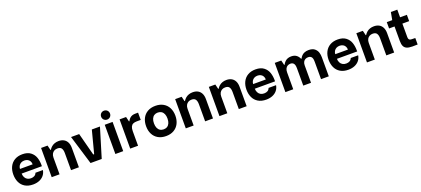

<svg xmlns="http://www.w3.org/2000/svg" viewBox="63 -2010 7172 3271"><g transform="rotate(-20 3648.5 -375.0)"><path d="M34.2 -265.3Q34.2 -345.8 65 -407.7Q95.9 -469.5 154.8 -504Q213.8 -538.5 295.5 -538.5Q388.6 -538.5 443.4 -496.3Q498.1 -454.2 519.5 -391.3Q540.8 -328.4 540.8 -256.2V-232.8H173.5Q174.5 -194.2 189.3 -164.8Q204.1 -135.4 231.5 -119.2Q258.9 -102.9 296.5 -102.9Q335.4 -102.9 361.6 -118.5Q387.8 -134.1 399.5 -165.6H534.5Q525.3 -110.6 492.7 -71.4Q460.2 -32.1 409.5 -11.5Q358.9 9.1 296.2 9.1Q209.4 9.1 150.5 -26.8Q91.6 -62.7 62.9 -124.6Q34.2 -186.5 34.2 -265.3ZM291.4 -426.8Q258.7 -426.8 232.7 -413.3Q206.6 -399.8 191.1 -374.8Q175.5 -349.8 173.8 -316.7H404Q403.1 -351.2 388.8 -376.1Q374.4 -401 349.2 -413.9Q323.9 -426.8 291.4 -426.8Z M772.6 -443.1 776.1 -302.4V0H633.8V-529.9H751.4ZM891.2 -426.9Q859.3 -426.9 833.3 -412.9Q807.2 -398.9 791.7 -370.8Q776.1 -342.7 776.1 -302.4L772.6 -443.1H780Q798.3 -472.9 823.8 -494.4Q849.2 -515.8 881.8 -527.1Q914.4 -538.5 953.7 -538.5Q1005.8 -538.5 1044.7 -517.6Q1083.6 -496.8 1105.2 -454.8Q1126.8 -412.8 1126.8 -352V0H984.5V-310.5Q984.5 -364.7 964.4 -395.8Q944.3 -426.9 891.2 -426.9Z M1467.2 -121V0H1401.8V-121ZM1177.2 -529.9H1324.6L1462.9 0H1338.1ZM1415.8 0 1554.1 -529.9H1701.5L1540.6 0Z M1930.4 -529.9V0H1788.1V-529.9ZM1777.1 -679.6Q1777.1 -703 1788 -721.3Q1798.9 -739.6 1817.4 -750Q1835.9 -760.4 1857.9 -760.4Q1879.9 -760.4 1898.3 -750Q1916.7 -739.7 1927.5 -721.4Q1938.3 -703 1938.3 -679.6Q1938.3 -656.2 1927.5 -637.7Q1916.7 -619.3 1898.3 -609Q1879.9 -598.6 1857.9 -598.6Q1835.9 -598.6 1817.4 -609Q1798.9 -619.3 1788 -637.7Q1777.1 -656.2 1777.1 -679.6Z M2191.2 -442.8H2203.6Q2218.8 -473.1 2239 -492.5Q2259.1 -511.9 2284 -520.9Q2308.9 -529.9 2341.2 -529.9H2392.4V-398H2321.6Q2280.2 -398 2253.6 -385.6Q2227 -373.1 2213.2 -343.7Q2199.4 -314.2 2199.4 -263.6ZM2195.9 -443.1 2199.4 -302.4V0H2057.1V-529.9H2174.7Z M2441.4 -264.3Q2441.4 -344.5 2472.6 -406.7Q2503.8 -468.8 2563.8 -503.7Q2623.8 -538.5 2706.8 -538.5V-416.7Q2669.2 -416.7 2641.4 -399.1Q2613.5 -381.5 2598.7 -347.1Q2583.9 -312.7 2584.1 -264.2Q2584.3 -216.4 2599 -182.3Q2613.8 -148.1 2641.4 -130.5Q2669.1 -112.8 2706.8 -112.8V9.1Q2623.8 9.1 2563.8 -25.8Q2503.8 -60.6 2472.6 -122.5Q2441.4 -184.4 2441.4 -264.3ZM2829.6 -264.2Q2829.8 -312.7 2815 -347.1Q2800.2 -381.5 2772.3 -399.1Q2744.4 -416.7 2706.8 -416.7V-538.5Q2789.8 -538.5 2849.9 -503.7Q2909.9 -468.8 2941.1 -406.7Q2972.3 -344.5 2972.3 -264.3Q2972.3 -184.4 2941.1 -122.5Q2909.9 -60.6 2849.9 -25.8Q2789.8 9.1 2706.8 9.1V-112.8Q2744.6 -112.8 2772.2 -130.5Q2799.9 -148.1 2814.6 -182.3Q2829.4 -216.4 2829.6 -264.2Z M3203.7 -443.1 3207.2 -302.4V0H3064.9V-529.9H3182.5ZM3322.4 -426.9Q3290.4 -426.9 3264.4 -412.9Q3238.4 -398.9 3222.8 -370.8Q3207.2 -342.7 3207.2 -302.4L3203.7 -443.1H3211.1Q3229.5 -472.9 3254.9 -494.4Q3280.4 -515.8 3312.9 -527.1Q3345.5 -538.5 3384.9 -538.5Q3436.9 -538.5 3475.8 -517.6Q3514.7 -496.8 3536.3 -454.8Q3557.9 -412.8 3557.9 -352V0H3415.6V-310.5Q3415.6 -364.7 3395.6 -395.8Q3375.5 -426.9 3322.4 -426.9Z M3814.1 -443.1 3817.6 -302.4V0H3675.3V-529.9H3792.9ZM3932.7 -426.9Q3900.8 -426.9 3874.8 -412.9Q3848.7 -398.9 3833.2 -370.8Q3817.6 -342.7 3817.6 -302.4L3814.1 -443.1H3821.5Q3839.8 -472.9 3865.3 -494.4Q3890.7 -515.8 3923.3 -527.1Q3955.9 -538.5 3995.2 -538.5Q4047.3 -538.5 4086.2 -517.6Q4125.1 -496.8 4146.7 -454.8Q4168.3 -412.8 4168.3 -352V0H4026V-310.5Q4026 -364.7 4005.9 -395.8Q3985.8 -426.9 3932.7 -426.9Z M4261.2 -265.3Q4261.2 -345.8 4292.1 -407.7Q4322.9 -469.5 4381.9 -504Q4440.8 -538.5 4522.6 -538.5Q4615.6 -538.5 4670.4 -496.3Q4725.2 -454.2 4746.5 -391.3Q4767.9 -328.4 4767.9 -256.2V-232.8H4400.6Q4401.6 -194.2 4416.4 -164.8Q4431.2 -135.4 4458.5 -119.2Q4485.9 -102.9 4523.5 -102.9Q4562.5 -102.9 4588.7 -118.5Q4614.8 -134.1 4626.6 -165.6H4761.5Q4752.3 -110.6 4719.8 -71.4Q4687.2 -32.1 4636.6 -11.5Q4585.9 9.1 4523.2 9.1Q4436.4 9.1 4377.5 -26.8Q4318.7 -62.7 4289.9 -124.6Q4261.2 -186.5 4261.2 -265.3ZM4518.5 -426.8Q4485.7 -426.8 4459.7 -413.3Q4433.7 -399.8 4418.1 -374.8Q4402.5 -349.8 4400.9 -316.7H4631.1Q4630.2 -351.2 4615.8 -376.1Q4601.5 -401 4576.2 -413.9Q4551 -426.8 4518.5 -426.8Z M5009.4 -443.1 5012.9 -302.4V0H4870.6V-529.9H4988.2ZM5116.4 -426.6Q5088.5 -426.6 5065.1 -414.1Q5041.7 -401.7 5027.2 -374.4Q5012.8 -347.1 5012.8 -304.9L5003.6 -442.8H5017.4Q5033.9 -474.4 5055.7 -495.8Q5077.4 -517.1 5105.4 -527.9Q5133.3 -538.7 5168.8 -538.7Q5224.6 -538.7 5260.1 -513.7Q5295.5 -488.8 5316.5 -442.4H5325.1Q5338.4 -470.5 5359.2 -491.9Q5380 -513.4 5411.8 -526Q5443.6 -538.7 5486.7 -538.7Q5557.6 -538.7 5595.5 -506.1Q5633.3 -473.4 5645.4 -431.6Q5657.4 -389.8 5657.4 -346.9V0H5516.8V-315.3Q5516.8 -352.2 5509.8 -375.8Q5502.8 -399.3 5485.4 -412.9Q5468 -426.6 5437.5 -426.6Q5409.5 -426.6 5386.4 -415Q5363.3 -403.4 5349.4 -378.6Q5335.4 -353.8 5335.4 -316.2L5335.3 0H5194.8V-315.3Q5194.8 -351.5 5187.5 -375Q5180.3 -398.5 5162.8 -412.5Q5145.4 -426.6 5116.4 -426.6Z M5750 -265.3Q5750 -345.8 5780.9 -407.7Q5811.7 -469.5 5870.7 -504Q5929.6 -538.5 6011.3 -538.5Q6104.4 -538.5 6159.2 -496.3Q6214 -454.2 6235.3 -391.3Q6256.6 -328.4 6256.6 -256.2V-232.8H5889.4Q5890.3 -194.2 5905.1 -164.8Q5919.9 -135.4 5947.3 -119.2Q5974.7 -102.9 6012.3 -102.9Q6051.3 -102.9 6077.4 -118.5Q6103.6 -134.1 6115.3 -165.6H6250.3Q6241.1 -110.6 6208.5 -71.4Q6176 -32.1 6125.3 -11.5Q6074.7 9.1 6012 9.1Q5925.2 9.1 5866.3 -26.8Q5807.4 -62.7 5778.7 -124.6Q5750 -186.5 5750 -265.3ZM6007.2 -426.8Q5974.5 -426.8 5948.5 -413.3Q5922.5 -399.8 5906.9 -374.8Q5891.3 -349.8 5889.6 -316.7H6119.8Q6118.9 -351.2 6104.6 -376.1Q6090.2 -401 6065 -413.9Q6039.7 -426.8 6007.2 -426.8Z M6488.4 -443.1 6491.9 -302.4V0H6349.6V-529.9H6467.2ZM6607 -426.9Q6575.1 -426.9 6549.1 -412.9Q6523 -398.9 6507.5 -370.8Q6491.9 -342.7 6491.9 -302.4L6488.4 -443.1H6495.8Q6514.2 -472.9 6539.6 -494.4Q6565 -515.8 6597.6 -527.1Q6630.2 -538.5 6669.5 -538.5Q6721.6 -538.5 6760.5 -517.6Q6799.4 -496.8 6821 -454.8Q6842.6 -412.8 6842.6 -352V0H6700.3V-310.5Q6700.3 -364.7 6680.2 -395.8Q6660.2 -426.9 6607 -426.9Z M7000.3 -153.6V-529.7L7025.9 -668.4H7142.6V-173.4Q7142.6 -150.3 7148.5 -137.1Q7154.4 -123.8 7166.4 -117.9Q7178.3 -112 7198.2 -111.1L7265.4 -109.3V8.1L7168.8 9.5Q7104.5 9.5 7067.8 -7.4Q7031.2 -24.2 7015.7 -59.5Q7000.3 -94.7 7000.3 -153.6ZM6901.4 -529.7H7265.7V-415.1H6901.4Z"/></g></svg>

Font: Wand UI Pro
Style: Regular
Weight: 400
Designer: Andreas Faust
Version: Version 1.003;FEAKit 1.0